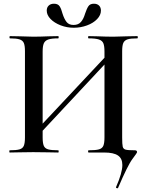

<svg xmlns="http://www.w3.org/2000/svg" viewBox="-20 -819 790 1031"><path d="M32 -12Q68 -12 85 -17Q102 -22 108 -36.5Q114 -51 114 -81V-544Q114 -574 108 -588Q102 -602 85 -607.5Q68 -613 33 -613Q31 -613 31 -619Q31 -625 33 -625L86 -624Q132 -622 158 -622Q193 -622 241 -624L293 -625Q295 -625 295 -619Q295 -613 293 -613Q257 -613 239.5 -607Q222 -601 215.5 -586.5Q209 -572 209 -542V-81Q209 -51 215 -36.5Q221 -22 238.5 -17Q256 -12 293 -12Q295 -12 295 -6Q295 0 293 0Q259 0 240 -1L158 -2L85 -1Q66 0 32 0Q30 0 30 -6Q30 -12 32 -12ZM147 -89 587 -558 605 -541 166 -71ZM610 192Q607 192 604.5 190Q602 188 603 186Q637 109 637 67Q637 32 613.5 16Q590 0 540 0H456Q453 0 453 -6Q453 -12 456 -12Q494 -12 511.5 -17Q529 -22 535 -36.5Q541 -51 541 -81V-542Q541 -572 535 -586.5Q529 -601 511 -607Q493 -613 456 -613Q453 -613 453 -619Q453 -625 456 -625L504 -624Q552 -622 589 -622Q616 -622 662 -624L717 -625Q720 -625 720 -619Q720 -613 717 -613Q681 -613 664.5 -607.5Q648 -602 642 -588Q636 -574 636 -544V-81Q636 -44 639 -31.5Q642 -19 654.5 -15.5Q667 -12 704 -12Q716 -12 716 -2Q716 2 691 35Q666 68 614 190Q613 192 610 192ZM437 -746Q446 -773 455 -786Q464 -799 484 -799Q502 -799 512 -789Q522 -779 522 -762Q522 -738 501.5 -716.5Q481 -695 447 -682.5Q413 -670 376 -670Q339 -670 305.5 -683Q272 -696 251.5 -717Q231 -738 231 -762Q231 -779 241.5 -789Q252 -799 270 -799Q291 -799 300 -785.5Q309 -772 316 -745Q325 -717 337.5 -701Q350 -685 375 -685Q401 -685 415 -701.5Q429 -718 437 -746Z"/></svg>

Font: Cormorant Unicase SemiBold
Style: Regular
Weight: 600
Designer: Christian Thalmann (Catharsis Fonts)
Foundry: Catharsis Fonts
Version: Version 4.000